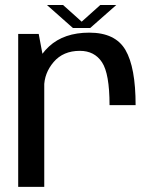

<svg xmlns="http://www.w3.org/2000/svg" viewBox="-20 -724 604 744"><path d="M404.5 -316.5H505.5Q505.5 -463 466.2 -530.2Q427 -597.5 326 -597.5Q228 -597.5 170 -544Q112 -490.5 112 -414.5L151 -386Q151 -440.5 188 -483.8Q225 -527 289.5 -527Q346 -527 375.2 -482.8Q404.5 -438.5 404.5 -316.5ZM50.5 0H151.5V-478L130 -592.5H50.5ZM262.5 -615.5H329.5L430.5 -704.5H368.5L296.5 -640L224.5 -704.5H162Z"/></svg>

Font: Anybody Thin
Style: Regular
Weight: 400
Version: Version 1.113;gftools[0.9.25]